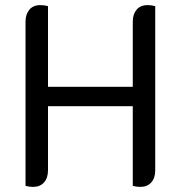

<svg xmlns="http://www.w3.org/2000/svg" viewBox="-20 -726 708 752"><path d="M588 -702V-59Q588 -29 572.5 -11.5Q557 6 529 6Q515 6 500 2V-310H168V-59Q168 -29 152.5 -11.5Q137 6 109 6Q95 6 80 2V-641Q80 -670 95 -688Q110 -706 138 -706Q153 -706 168 -702V-386H500V-641Q500 -670 515 -688Q530 -706 558 -706Q573 -706 588 -702Z"/></svg>

Font: Thasadith
Style: Bold
Weight: 700
Designer: Cadson Demak Co.,Ltd.
Foundry: Cadson Demak Co.,Ltd.
Version: Version 1.000; ttfautohint (v1.6)